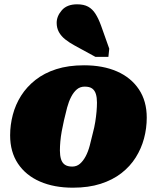

<svg xmlns="http://www.w3.org/2000/svg" viewBox="-20 -857 728 891"><path d="M411 -240Q418 -266 422 -291Q426 -316 428 -339Q430 -362 430 -381Q430 -404 425 -420.5Q420 -437 408 -446Q396 -455 373 -455Q352 -455 337 -442.5Q322 -430 310.5 -408Q299 -386 291.5 -358Q284 -330 277 -299Q271 -273 266.5 -248Q262 -223 260 -200.5Q258 -178 258 -158Q258 -136 263 -119Q268 -102 280.5 -93Q293 -84 315 -84Q336 -84 351 -97Q366 -110 377.5 -131.5Q389 -153 396.5 -181.5Q404 -210 411 -240ZM27 -229Q27 -277 39.5 -324.5Q52 -372 78 -413Q104 -454 144.5 -486Q185 -518 241 -536Q297 -554 370 -554Q458 -554 523 -525.5Q588 -497 624.5 -442.5Q661 -388 661 -311Q661 -262 648.5 -215Q636 -168 610 -126.5Q584 -85 543.5 -53.5Q503 -22 447 -4Q391 14 318 14Q231 14 165.5 -14.5Q100 -43 63.5 -97.5Q27 -152 27 -229ZM449 -738Q437 -771 423 -793Q409 -815 389 -826Q369 -837 338 -837Q291 -837 267 -809.5Q243 -782 243 -751Q243 -727 253.5 -708Q264 -689 283 -674Q302 -659 326 -646L423 -593H483L487 -631Z"/></svg>

Font: Roboto Serif 20pt Black
Style: Italic
Weight: 900
Italic angle: -10°
Version: Version 1.008